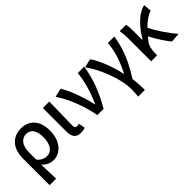

<svg xmlns="http://www.w3.org/2000/svg" viewBox="80 -1395 2426 2426"><g transform="rotate(-45 1293.5 -182.0)"><path d="M82 200H198C196 108 193 35 190 -60C237 -5 292 13 347 13C463 13 574 -95 574 -284C574 -458 486 -564 331 -564C192 -564 82 -471 82 -276ZM324 -82C281 -82 237 -93 191 -147V-279C191 -403 252 -468 326 -468C417 -468 456 -397 456 -282C456 -153 397 -82 324 -82Z M832 13C868 13 889 7 908 -1L893 -88C881 -83 869 -81 859 -81C833 -81 818 -93 818 -126C818 -246 824 -407 827 -550H711V-133C711 -41 741 13 832 13Z M1135 0H1246C1361 -197 1419 -357 1450 -550H1335C1323 -409 1275 -253 1213 -118H1208C1179 -256 1112 -451 1042 -564L925 -536C1018 -398 1097 -202 1135 0Z M1665 200H1784C1784 137 1781 59 1771 -8C1909 -229 1958 -364 1988 -550H1873C1862 -403 1811 -264 1744 -133H1739C1705 -300 1631 -475 1569 -564L1452 -536C1565 -384 1671 -110 1671 59C1671 125 1670 151 1665 200Z M2587 0C2507 -88 2417 -223 2362 -332C2427 -399 2485 -438 2544 -456L2535 -564C2413 -538 2298 -413 2212 -269H2208V-419C2208 -469 2206 -519 2198 -550H2084C2094 -498 2096 -438 2096 -394V0H2203V-30C2204 -105 2216 -162 2252 -205C2265 -222 2278 -237 2290 -252C2341 -153 2406 -53 2459 10Z"/></g></svg>

Font: Noto Sans Japanese Medium
Style: Regular
Weight: 500
Designer: Ryoko NISHIZUKA (kana & ideographs); Paul D. Hunt (Latin, Greek & Cyrillic); Wenlong ZHANG (bopomofo); Sandoll Communica
Foundry: Adobe Systems Incorporated
Version: Version 1.000;PS 1;hotconv 1.0.78;makeotf.lib2.5.61930